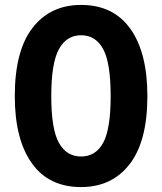

<svg xmlns="http://www.w3.org/2000/svg" viewBox="-20 -749 658 779"><path d="M309 10Q178 10 109 -87Q40 -184 40 -359Q40 -543 112 -636Q184 -729 309 -729Q440 -729 509 -632Q578 -535 578 -359Q578 -176 506 -83Q434 10 309 10ZM429 -359Q429 -494 398.5 -550Q368 -606 309 -606Q250 -606 219 -549.5Q188 -493 188 -359Q188 -225 219 -169.5Q250 -114 309 -114Q368 -114 398.5 -169.5Q429 -225 429 -359Z"/></svg>

Font: Mona Sans
Style: Bold
Weight: 700
Designer: Deni Anggara
Foundry: GitHub
Version: Version 2.000;Glyphs 3.2.3 (3260)